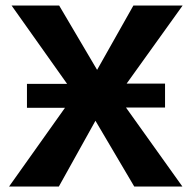

<svg xmlns="http://www.w3.org/2000/svg" viewBox="-20 -678 697 698"><path d="M13 0 251 -335 22 -658H195L333 -424L465 -658H644L408 -329L643 0H468L327 -239L194 0ZM78 -286V-373H301V-286ZM358 -287V-374H580V-287Z"/></svg>

Font: Ysabeau ExtraBold
Style: Regular
Weight: 800
Designer: Christian Thalmann (Catharsis Fonts)
Version: Version 2.002